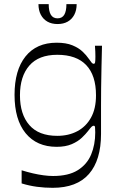

<svg xmlns="http://www.w3.org/2000/svg" viewBox="-20 -705 569 932"><path d="M235.7 206.7Q197 206.7 159.4 201.7Q121.9 196.7 85 185.3V121.6Q112.4 130.1 139.4 136.4Q166.3 142.6 191.1 145.9Q215.9 149.3 237.6 149.3Q312.4 149.3 357.4 121.2Q402.3 93.1 422.3 45.4Q442.3 -2.4 442.3 -62.3Q442.3 -80.7 441.3 -87.7Q440.3 -94.7 434.9 -94.7Q429.9 -94.7 424.6 -89.7Q419.3 -84.7 407.1 -68.6Q396.1 -54.4 377.3 -36.4Q358.4 -18.3 328.4 -5.3Q298.4 7.7 254.9 7.7Q158.7 7.7 104.6 -58.1Q50.6 -124 50.6 -244.7Q50.6 -364.6 103.9 -431.1Q157.3 -497.7 254.9 -497.7Q301 -497.7 331.4 -485.1Q361.9 -472.6 380.7 -454.6Q399.6 -436.6 409.7 -421.4Q421 -405.3 425.4 -400.3Q429.9 -395.3 434.9 -395.3Q440.3 -395.3 441.7 -402.8Q443.1 -410.3 443.1 -431Q443.1 -440.3 442.6 -454.3Q442 -468.3 440.9 -482.9H475.1Q474.1 -435.1 472.7 -381.5Q471.3 -327.9 470.9 -278.1Q470.4 -228.3 470.4 -191.3Q470.4 -162.9 470.4 -144.3Q470.4 -125.7 470.4 -106.4Q470.4 -87 470.4 -54.9Q470.4 72.4 411.7 139.6Q353 206.7 235.7 206.7ZM258 -45.6Q312.9 -45.6 355.2 -68Q397.6 -90.4 421.8 -134.1Q446 -177.7 446 -242.3Q446 -339.3 398.4 -389.1Q350.9 -439 258 -439Q167.7 -439 122.3 -386.6Q76.9 -334.1 76.9 -242.3Q76.9 -150.4 122.3 -98Q167.7 -45.6 258 -45.6ZM259.4 -588.3Q230.9 -588.3 210.2 -600Q189.6 -611.7 178.1 -633.6Q166.7 -655.4 166.7 -684.9H216.4Q216.4 -650.6 226.9 -633.3Q237.4 -616 259.4 -616Q281.4 -616 291.9 -633.3Q302.4 -650.6 302.4 -684.9H352.1Q352.1 -655.4 340.7 -633.6Q329.3 -611.7 308.6 -600Q288 -588.3 259.4 -588.3Z"/></svg>

Font: Ojuju ExtraLight
Style: Regular
Weight: 200
Designer: Chisaokwu Joboson, Mirko Velimirovic
Foundry: Udi Foundry
Version: Version 1.000